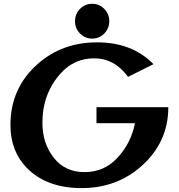

<svg xmlns="http://www.w3.org/2000/svg" viewBox="-20 -967 928 997"><path d="M395.5 -920.9Q421.4 -947.3 458.5 -947.3Q495.6 -947.3 521.5 -920.9Q547.4 -894.5 547.4 -856.9Q547.4 -819.3 521.5 -793Q495.6 -766.6 458.5 -766.6Q421.4 -766.6 395.5 -793Q369.6 -819.3 369.6 -856.9Q369.6 -894.5 395.5 -920.9ZM403.8 9.8Q222.7 9.8 119.6 -94.7Q34.2 -182.1 34.2 -317.9Q34.2 -509.3 175.3 -634.3Q302.2 -747.1 484.4 -747.1Q666.5 -747.1 776.9 -633.8L645 -567.9Q574.7 -664.1 469.2 -664.1Q366.2 -664.1 296.4 -587.4Q200.2 -481.9 200.2 -329.1Q200.2 -223.1 258.8 -148.4Q317.4 -73.2 418.9 -73.2Q522.5 -73.2 591.8 -149.9Q661.1 -225.6 680.7 -327.1H481V-410.2H854Q854 -227.5 712.9 -103Q584.5 9.8 403.8 9.8Z"/></svg>

Font: Klaudia
Style: Bold
Weight: 700
Designer: Wojciech Kalinowski "wmk69" (wmk69@o2.pl)
Foundry: Wojciech Kalinowski "wmk69" (wmk69@o2.pl)
Version: Version 3.1.0; 2021-05-10